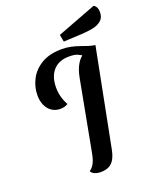

<svg xmlns="http://www.w3.org/2000/svg" viewBox="-162 -964 877 1080"><g transform="rotate(-20 277.0 -424.5)"><path d="M251.3 22Q231.7 22 215.5 15.2Q199.3 8.3 194 -4.3Q206 -12.2 214.9 -24.2Q223.8 -36.3 230.5 -54.6Q237.2 -72.8 241.7 -99.8L320 -516Q328.8 -563.2 347 -594.3Q365.2 -625.5 394.3 -641.6Q423.5 -657.7 466.8 -660L352.8 -78.2Q346 -42.7 333.4 -20.5Q320.8 1.7 300.7 11.8Q280.5 22 251.3 22ZM159.7 -389.7Q130.5 -389.7 108.8 -404.4Q87 -419.2 75.2 -445.2Q63.3 -471.3 63.3 -505.8Q63.3 -554.5 86.6 -599.8Q109.8 -645.2 158.1 -674.2Q206.3 -703.2 280.3 -703.2Q310.7 -703.2 336.4 -697.4Q362.2 -691.7 384.4 -683.6Q406.7 -675.5 426.8 -669Q446.8 -662.5 466 -660L376.7 -628.8L375.3 -632.3Q369.3 -635.8 354.1 -643Q338.8 -650.2 303.8 -650.2Q243.7 -650.2 210.2 -613.1Q176.8 -576 176.8 -510Q176.8 -481.8 183.9 -455Q191 -428.2 205.3 -402.2Q195.2 -395.7 183.4 -392.7Q171.7 -389.7 159.7 -389.7ZM306.2 -739.2 298.2 -781.8 532.7 -871Q544.2 -863.5 549.2 -852.6Q554.3 -841.7 554.3 -825.8Q554.3 -792.5 533.5 -775.3Q512.7 -758.2 482.2 -752.4Q451.7 -746.7 421.2 -744.8Z"/></g></svg>

Font: Sansita Swashed Light
Style: Regular
Weight: 300
Designer: Pablo Cosgaya
Foundry: Omnibus-Type
Version: Version 1.003